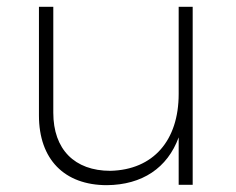

<svg xmlns="http://www.w3.org/2000/svg" viewBox="-20 -541 692 562"><path d="M503 -521V-266C503 -130 429 -44 303 -41C198 -41 136 -104 136 -211V-521H94V-203C94 -75 168 1 293 1C396 0 470 -49 503 -139V0H544V-521Z"/></svg>

Font: Montserrat arm ExtraLight
Style: Regular
Weight: 275
Designer: Julieta Ulanovsky
Foundry: Julieta Ulanovsky
Version: Version 6.000;PS 006.000;hotconv 1.0.88;makeotf.lib2.5.64775